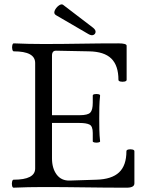

<svg xmlns="http://www.w3.org/2000/svg" viewBox="-20 -867 686 890"><path d="M43 3Q38 3 36 -6Q34 -15 36 -24.5Q38 -34 43 -34Q143 -34 143 -86V-575Q143 -629 44 -629Q39 -629 37 -638.5Q35 -648 37 -657Q39 -666 44 -666Q112 -663 181 -663Q268 -663 354.5 -664.5Q441 -666 529 -666Q567 -666 567 -655V-497Q567 -491 557.5 -489Q548 -487 538.5 -489Q529 -491 529 -497Q529 -563 496 -595.5Q463 -628 392 -629L241 -632Q221 -633 221 -609V-333H349Q387 -333 398.5 -345Q410 -357 410 -391V-424Q410 -429 418.5 -430.5Q427 -432 435.5 -430.5Q444 -429 444 -424Q441 -397 440.5 -371Q440 -345 440 -318Q440 -292 440.5 -265.5Q441 -239 444 -212Q444 -208 435.5 -206.5Q427 -205 418.5 -206.5Q410 -208 410 -212V-251Q410 -282 395 -289.5Q380 -297 349 -297H221V-133Q221 -87 242.5 -58Q264 -29 303 -30L427 -34Q498 -36 532 -68Q566 -100 566 -166Q566 -172 575 -174Q584 -176 593.5 -174Q603 -172 603 -166V-17Q603 3 567 3Q470 3 373.5 1.5Q277 0 180 0Q111 0 43 3ZM390 -709 239 -797Q228 -804 233.5 -817.5Q239 -831 251.5 -840.5Q264 -850 272 -845L412 -738Q424 -728 423 -718.5Q422 -709 413 -705Q404 -701 390 -709Z"/></svg>

Font: Junicode SmExp
Style: Regular
Weight: 400
Width: 6
Designer: Peter S. Baker
Version: Version 2.205; ttfautohint (v1.8.4)